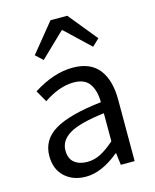

<svg xmlns="http://www.w3.org/2000/svg" viewBox="-124 -910 811 1006"><g transform="rotate(-15 282.0 -407.0)"><path d="M248 -827H339L466 -671L428 -635L295 -761H291L160 -635L121 -671ZM58 -141Q58 -229 137.5 -276.5Q217 -324 392 -344Q392 -405 366.5 -443Q341 -481 280 -481Q203 -481 117 -423L81 -486Q192 -557 295 -557Q391 -557 437 -498Q483 -439 483 -334V0H408L400 -65H397Q303 13 217 13Q147 13 102.5 -28Q58 -69 58 -141ZM392 -132V-284Q259 -268 203 -235Q147 -202 147 -147Q147 -103 173.5 -81.5Q200 -60 243 -60Q281 -60 315.5 -77.5Q350 -95 392 -132Z"/></g></svg>

Font: Noto Sans SC
Style: Regular
Weight: 400
Designer: Ryoko NISHIZUKA ____ (kana & ideographs); Paul D. Hunt (Latin, Greek & Cyrillic); Wenlong ZHANG ___ (bopomofo); Sandoll 
Foundry: Adobe Systems Incorporated
Version: Version 1.004